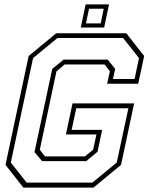

<svg xmlns="http://www.w3.org/2000/svg" viewBox="-20 -851 679 871"><path d="M86 0 5 -103 110 -597 235 -700H553L634 -597L607 -471H466L478.5 -528L454.5 -558.5H273L236 -527L160.5 -171.5L184 -141.5H365.5L402.5 -172L417.5 -241H279L309 -382H588.5L529 -103L404 0ZM101 -22.5H399L509.5 -113.5L562.5 -360H326L305 -262H443.5L422.5 -162.5L371 -120H171L136.5 -161L217 -538.5L268.5 -580.5H468.5L502.5 -538.5L492.5 -492.5H590.5L610.5 -587.5L538.5 -678.5H240.5L130 -587.5L29 -113.5ZM346.5 -726 368.5 -831H474.5L452.5 -726ZM370 -745H437L450.5 -811.5H384Z"/></svg>

Font: Tourney ExtraLight
Style: Italic
Weight: 250
Italic angle: -12°
Version: Version 1.015